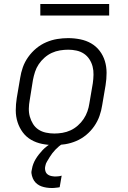

<svg xmlns="http://www.w3.org/2000/svg" viewBox="-20 -719 640 962"><path d="M252 8Q221 8 191 2Q161 -4 136 -18.5Q111 -33 94 -56Q77 -79 68 -107Q59 -135 59 -166Q59 -197 64 -228L81 -328Q85 -355 94.5 -382Q104 -409 121.5 -433.5Q139 -458 162 -477Q185 -496 212 -507.5Q239 -519 266.5 -523.5Q294 -528 321 -528Q352 -528 382 -522Q412 -516 437 -501.5Q462 -487 479.5 -464Q497 -441 505.5 -413Q514 -385 514 -354Q514 -323 509 -292L492 -192Q488 -165 478.5 -138Q469 -111 452 -86.5Q435 -62 412 -43Q389 -24 362 -12.5Q335 -1 307 3.5Q279 8 252 8ZM252 -50Q272 -50 293 -53.5Q314 -57 333.5 -66Q353 -75 370 -90Q387 -105 399 -123Q411 -141 418 -161Q425 -181 428 -202L445 -302Q448 -323 448.5 -344.5Q449 -366 444 -385.5Q439 -405 428 -422Q417 -439 400.5 -450Q384 -461 363.5 -465.5Q343 -470 322 -470Q302 -470 280.5 -466.5Q259 -463 239.5 -454Q220 -445 203 -430Q186 -415 174 -397Q162 -379 155.5 -359Q149 -339 145 -318L129 -218Q125 -197 124.5 -175.5Q124 -154 129.5 -134.5Q135 -115 145.5 -98Q156 -81 172.5 -70Q189 -59 210 -54.5Q231 -50 252 -50ZM239 223Q226 223 213 221Q200 219 188.5 215Q177 211 167 203.5Q157 196 150.5 186Q144 176 140 161.5Q136 147 138 138L140 128Q142 115 147 102Q152 89 159 77.5Q166 66 175 54.5Q184 43 193.5 33Q203 23 216 13Q229 3 237 -2L247 -8H295L294 0Q284 7 275 14.5Q266 22 257.5 31Q249 40 242 49Q235 58 229 68Q223 78 216 89.5Q209 101 208 109L206 118Q205 124 206 131Q207 138 209.5 143.5Q212 149 216.5 153Q221 157 226.5 159.5Q232 162 239.5 163.5Q247 165 251 165H256Q259 165 263 165Q267 165 271 164.5Q275 164 279 163.5Q283 163 285 162L289 161L279 219Q275 220 270.5 220.5Q266 221 261.5 221.5Q257 222 252 222.5Q247 223 244 223ZM182 -641V-699H527V-641Z"/></svg>

Font: Iosevka Aile Light Oblique
Style: Regular
Weight: 300
Italic angle: -9°
Designer: Belleve Invis
Foundry: Belleve Invis
Version: Version 31.1.0; ttfautohint (v1.8.4)